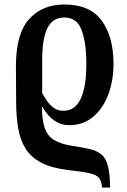

<svg xmlns="http://www.w3.org/2000/svg" viewBox="-20 -568 564 856"><path d="M435 268Q433 239 421.5 225Q410 211 378 204Q346 197 283 190Q209 181 163.5 157Q118 133 94 94.5Q70 56 61 3.5Q52 -49 52 -115L51 -273Q51 -418 110 -483Q169 -548 266 -548Q381 -548 433.5 -476Q486 -404 486 -284Q486 -208 462.5 -146Q439 -84 395 -47Q351 -10 289 -10Q215 -10 169 -92H167Q167 -34 179 1.5Q191 37 220 55.5Q249 74 301 82Q348 89 380 96.5Q412 104 432 120.5Q452 137 461 171.5Q470 206 471 268ZM263 -74Q315 -74 340 -128Q365 -182 365 -283Q365 -377 344 -433.5Q323 -490 267 -490Q215 -490 191.5 -443Q168 -396 168 -300V-153Q176 -138 188.5 -119.5Q201 -101 219 -87.5Q237 -74 263 -74Z"/></svg>

Font: Noto Serif Condensed SemiBold
Style: Regular
Weight: 600
Width: 3
Designer: Monotype Design Team
Foundry: Monotype Imaging Inc.
Version: Version 2.013